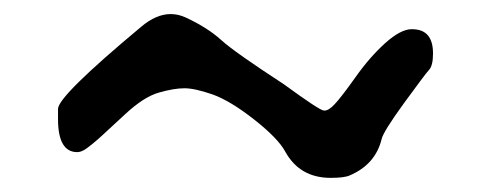

<svg xmlns="http://www.w3.org/2000/svg" viewBox="-20 -436 700 273"><path d="M527.8 -374.8C513.2 -361.6 499.1 -345.5 485.6 -326.4C472.1 -307.4 462.2 -294.6 456.1 -288.1C450.2 -281.6 445.1 -278.5 440.9 -278.8H440.4C436.2 -279.1 417.2 -291.7 383.3 -316.4C336.8 -346.7 307.1 -367.6 294.4 -379.2C281.7 -390.7 265 -401.4 244.1 -411.1C237 -414.4 229.8 -416 222.7 -416C209 -416 195 -410 180.7 -397.9C101.9 -332.2 62.5 -293.3 62.5 -281.2V-266.6C62.5 -235.4 71.6 -219.7 89.8 -219.7C92.4 -219.7 95.2 -220.5 98.1 -221.9C101.1 -223.4 105.2 -226.3 110.6 -230.7C116 -235.1 120.6 -239.1 124.5 -242.7C128.4 -246.3 139.4 -256.4 157.5 -273.2C175.5 -290 191.7 -300.4 206.1 -304.4C220.4 -308.5 232.4 -310.5 242.2 -310.5C252 -310.5 265.2 -307.6 282 -301.8C298.7 -295.9 318.5 -284 341.3 -266.1C364.1 -248.2 378.9 -232.9 385.7 -220.2C399.4 -195.5 420.9 -183.1 450.2 -183.1C462.9 -183.1 471.8 -184.2 477.1 -186.5C501.5 -196.9 516.6 -214 522.5 -237.8C523.8 -244.6 534.4 -261.8 554.4 -289.3C574.5 -316.8 586.3 -332.6 590.1 -336.7C593.8 -340.7 595.7 -348.5 595.7 -359.9C595.7 -371.3 593.3 -379.9 588.4 -385.7C583.5 -391.6 575.8 -394.5 565.4 -394.5C555 -394.5 542.5 -387.9 527.8 -374.8Z"/></svg>

Font: Drukaatie burti
Style: Regular
Weight: 400
Version: Version 0.14.4